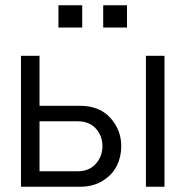

<svg xmlns="http://www.w3.org/2000/svg" viewBox="-20 -713 708 733"><path d="M60.1 -500H130.9V-309.1H285.2Q359.4 -309.1 401.1 -263.2Q442.9 -217.3 442.9 -154.8Q442.9 -114.3 425.8 -79.8Q408.7 -45.4 372.1 -22.7Q335.4 0 285.2 0H60.1ZM130.9 -250V-59.1H275.9Q320.3 -59.1 345.7 -87.6Q371.1 -116.2 371.1 -154.8Q371.1 -193.8 346.2 -221.9Q321.3 -250 275.9 -250ZM537.1 0V-500H607.9V0ZM293.9 -607.9H203.1V-692.9H293.9ZM464.8 -607.9H374V-692.9H464.8Z"/></svg>

Font: LT Superior
Style: Regular
Weight: 400
Designer: Daniel Lyons
Foundry: LyonsType
Version: Version 1.000